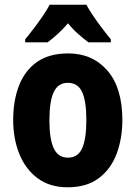

<svg xmlns="http://www.w3.org/2000/svg" viewBox="-20 -786 577 816"><path d="M500 -276Q500 -197 475.5 -132Q451 -67 399.5 -28.5Q348 10 267 10Q192 10 140.5 -28Q89 -66 62.5 -131Q36 -196 36 -276Q36 -360 61.5 -424Q87 -488 138.5 -523.5Q190 -559 270 -559Q373 -559 436.5 -486Q500 -413 500 -276ZM190 -275Q190 -195 208.5 -155.5Q227 -116 269 -116Q311 -116 329 -155.5Q347 -195 347 -276Q347 -356 329 -395Q311 -434 268 -434Q227 -434 208.5 -395Q190 -356 190 -275ZM347 -766Q365 -733 393.5 -693.5Q422 -654 451 -619V-606H356Q337 -620 313.5 -640.5Q290 -661 269 -687Q246 -660 223 -639.5Q200 -619 182 -606H87V-619Q103 -638 123.5 -665Q144 -692 162.5 -719Q181 -746 191 -766Z"/></svg>

Font: Noto Sans Telugu Condensed ExtraBold
Style: Regular
Weight: 800
Width: 3
Designer: Jelle Bosma - Monotype Design Team
Foundry: Monotype Imaging Inc.
Version: Version 2.005; ttfautohint (v1.8.4.7-5d5b)